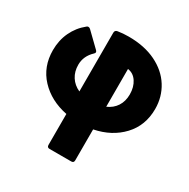

<svg xmlns="http://www.w3.org/2000/svg" viewBox="-185 -727 1163 1181"><g transform="rotate(30 397.0 -137.0)"><path d="M397 -558Q509 -558 591 -518Q673 -478 716.5 -408.5Q760 -339 760 -253Q760 -136 686 -57Q612 22 492 46V266Q492 284 474 284H320Q302 284 302 266V46Q182 22 108 -57Q34 -136 34 -253Q34 -323 61.5 -381.5Q89 -440 140 -481Q145 -486 152 -486Q160 -486 167 -479L264 -385Q270 -379 270 -373Q270 -367 263 -361Q214 -315 214 -253Q214 -205 237 -169Q260 -133 302 -114V-531Q302 -549 320 -552Q356 -558 397 -558ZM580 -253Q580 -305 556 -341.5Q532 -378 492 -383V-115Q534 -133 557 -168.5Q580 -204 580 -253Z"/></g></svg>

Font: LINE Seed JP_TTF ExtraBold
Style: Regular
Weight: 800
Designer: LY Corporation & Fontrix & Fontworks
Version: Version 1.015